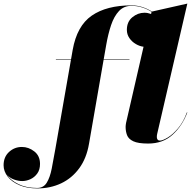

<svg xmlns="http://www.w3.org/2000/svg" viewBox="-220 -790 1064 1070"><path d="M91.5 -460H176L185 -511.5Q208.5 -645.5 291.2 -702.8Q374 -760 512.5 -760Q544.5 -760 573.8 -750.5Q603 -741 626.5 -725.5L824 -770L656 -44Q654 -36 654 -26Q654 -18 658.2 -12.2Q662.5 -6.5 671.5 -6.5Q686 -6.5 714.2 -23.2Q742.5 -40 772.2 -75Q802 -110 821.5 -163.5L824 -163Q795.5 -88 741.5 -39Q687.5 10 605.5 10Q549.5 10 522.8 -2.8Q496 -15.5 488 -36.8Q480 -58 480 -83Q480 -87 480.8 -93.8Q481.5 -100.5 482.5 -105L580 -529.5Q558.5 -532 537 -544.5Q515.5 -557 501.2 -577.5Q487 -598 487 -623.5Q487 -668.5 517.5 -693.8Q548 -719 585 -719Q603 -719 622 -712L624.5 -724Q602 -739 573.2 -748.2Q544.5 -757.5 513 -757.5Q470 -757.5 442.8 -728.2Q415.5 -699 399 -649.8Q382.5 -600.5 372 -540L358 -460H501.5V-457.5H357.5L276 11.5Q262 93 221.2 148.2Q180.5 203.5 120.5 231.8Q60.5 260 -12 260Q-70 260 -112.2 241.8Q-154.5 223.5 -177.2 194Q-200 164.5 -200 131Q-200 85 -169.8 57Q-139.5 29 -98 29Q-60.5 29 -28.8 53.8Q3 78.5 3 123.5Q3 156 -12.5 177.2Q-28 198.5 -50.8 208.8Q-73.5 219 -96 219Q-117 219 -141 210.8Q-165 202.5 -181 183.5Q-160.5 215 -117 236.2Q-73.5 257.5 -13 257.5Q22.5 257.5 40.5 228.2Q58.5 199 68.2 149.8Q78 100.5 88.5 40L175.5 -457.5H91.5Z"/></svg>

Font: Bodoni* 72pt Fatface
Style: Italic
Weight: 900
Italic angle: -13°
Version: Version 2.3